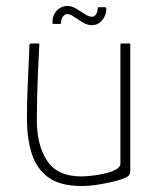

<svg xmlns="http://www.w3.org/2000/svg" viewBox="-20 -617 535 641"><path d="M253 4Q180 4 140.5 -25.5Q101 -55 85.5 -106Q70 -157 70 -219Q70 -271 72 -321Q74 -371 76 -410Q78 -449 78 -467Q79 -470 81.5 -471Q84 -472 88 -472H105Q110 -472 111 -471Q112 -470 111 -465Q111 -457 109.5 -432Q108 -407 106.5 -371.5Q105 -336 104 -295Q103 -254 103 -215Q103 -132 137.5 -80Q172 -28 251 -28Q261 -28 282.5 -30Q304 -32 327 -37Q350 -42 366 -50.5Q382 -59 382 -71V-468Q382 -470 383 -471Q384 -472 385 -472H411Q413 -472 414 -471Q415 -470 415 -468V-48Q415 -36 409.5 -30.5Q404 -25 387 -19Q380 -16 357.5 -10.5Q335 -5 306.5 -0.5Q278 4 253 4ZM160 -537Q155 -537 155 -542Q155 -566 169.5 -581.5Q184 -597 206 -597Q220 -597 234.5 -588Q249 -579 263 -570Q277 -561 287 -561Q295 -561 300.5 -569Q306 -577 306 -587Q306 -593 309 -593H330Q335 -593 335 -587Q335 -567 321.5 -550Q308 -533 286 -533Q271 -533 255.5 -542.5Q240 -552 227 -561Q214 -570 205 -570Q196 -570 190 -561.5Q184 -553 184 -542Q184 -537 180 -537Z"/></svg>

Font: Glory Thin Thin
Style: Regular
Weight: 250
Version: Version 1.011